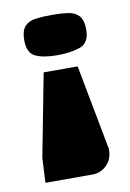

<svg xmlns="http://www.w3.org/2000/svg" viewBox="-65 -430 403 595"><g transform="rotate(-10 136.0 -132.5)"><path d="M191 -216 242 53Q242 85 223 103.5Q204 122 178 122H30L34 44L84 -216ZM237 -324Q237 -282 207.5 -271.5Q178 -261 135 -261Q92 -261 67 -272.5Q42 -284 42 -324Q42 -354 54 -367.5Q66 -381 88 -384Q110 -387 139 -387Q168 -387 190 -384Q212 -381 224.5 -367.5Q237 -354 237 -324Z"/></g></svg>

Font: Genos Thin Black
Style: Regular
Weight: 900
Version: Version 1.010